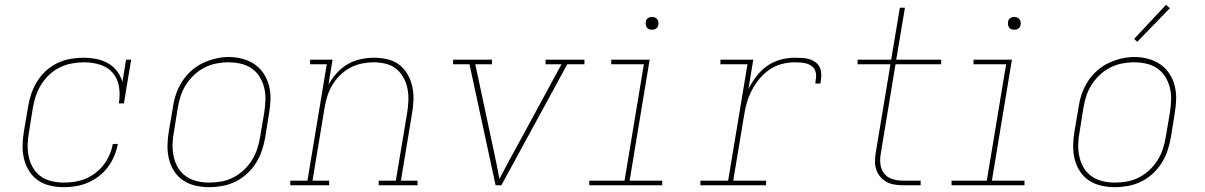

<svg xmlns="http://www.w3.org/2000/svg" viewBox="-20 -767 4990 795"><path d="M244 8Q215 8 187 1.5Q159 -5 137 -20.5Q115 -36 100.5 -59Q86 -82 79.5 -109Q73 -136 73.5 -165Q74 -194 79 -223L96 -323Q100 -350 109 -377Q118 -404 133 -428.5Q148 -453 169.5 -473Q191 -493 217 -505.5Q243 -518 270.5 -523Q298 -528 325 -528Q352 -528 378 -523Q404 -518 426.5 -505.5Q449 -493 464.5 -472.5Q480 -452 487 -428L502 -520H523L493 -339H472Q478 -373 473 -406.5Q468 -440 447.5 -464.5Q427 -489 395 -499Q363 -509 329 -509Q304 -509 278.5 -504.5Q253 -500 229 -488.5Q205 -477 185 -458.5Q165 -440 151 -417.5Q137 -395 128.5 -370Q120 -345 116 -320L100 -220Q95 -194 94.5 -168Q94 -142 99 -118Q104 -94 116.5 -72.5Q129 -51 148.5 -37Q168 -23 193 -17Q218 -11 244 -11Q266 -11 289 -14.5Q312 -18 334 -27Q356 -36 375.5 -51Q395 -66 409.5 -85Q424 -104 433.5 -126Q443 -148 447 -171H468Q463 -145 453 -121Q443 -97 427 -75.5Q411 -54 389.5 -37.5Q368 -21 343.5 -10.5Q319 0 294 4Q269 8 244 8Z M846 8Q817 8 789 1.5Q761 -5 738.5 -20Q716 -35 701 -58.5Q686 -82 679.5 -109Q673 -136 673.5 -165Q674 -194 679 -223L696 -323Q700 -351 709 -377.5Q718 -404 733.5 -428.5Q749 -453 771 -473Q793 -493 819 -505.5Q845 -518 873 -524.5Q901 -531 928 -531Q956 -531 984 -523.5Q1012 -516 1034.5 -500.5Q1057 -485 1072 -462Q1087 -439 1094 -411.5Q1101 -384 1100 -355Q1099 -326 1094 -297L1078 -197Q1073 -169 1064 -142.5Q1055 -116 1039.5 -91.5Q1024 -67 1002 -47Q980 -27 954 -14.5Q928 -2 900.5 3Q873 8 846 8ZM846 -11Q871 -11 896.5 -15.5Q922 -20 945.5 -32Q969 -44 989 -62.5Q1009 -81 1023 -103.5Q1037 -126 1045 -150.5Q1053 -175 1057 -200L1074 -300Q1078 -326 1079 -352.5Q1080 -379 1074 -403.5Q1068 -428 1055 -449Q1042 -470 1021.5 -484Q1001 -498 976 -503.5Q951 -509 925 -509Q900 -509 875 -504Q850 -499 826.5 -487Q803 -475 783.5 -456.5Q764 -438 750 -416Q736 -394 728 -369.5Q720 -345 716 -320L700 -220Q695 -194 694.5 -168Q694 -142 699.5 -117.5Q705 -93 717.5 -72Q730 -51 750 -37Q770 -23 795 -17Q820 -11 846 -11Z M1182 0V-19H1253L1333 -501H1264V-520H1357L1340 -416Q1354 -442 1374.5 -464.5Q1395 -487 1420 -501.5Q1445 -516 1473.5 -522Q1502 -528 1529 -528Q1557 -528 1584.5 -521.5Q1612 -515 1633 -499Q1654 -483 1667.5 -459.5Q1681 -436 1687 -409Q1693 -382 1692 -353.5Q1691 -325 1686 -297L1640 -19H1709V0H1548V-19H1619L1666 -300Q1670 -325 1671 -351Q1672 -377 1667 -401Q1662 -425 1650.5 -446Q1639 -467 1620.5 -482Q1602 -497 1577.5 -503Q1553 -509 1527 -509Q1503 -509 1478.5 -504Q1454 -499 1431 -487Q1408 -475 1389 -456.5Q1370 -438 1356.5 -415.5Q1343 -393 1335.5 -369.5Q1328 -346 1324 -321L1274 -19H1343V0Z M2032 0 1924 -501H1856V-520H2017V-501H1948L2018 -173Q2026 -137 2033.5 -100Q2041 -63 2048 -26Q2067 -63 2087 -100Q2107 -137 2127 -173L2305 -501H2239V-520H2400V-501H2329L2056 0Z M2420 0V-19H2566L2646 -501H2511V-520H2670L2587 -19H2722V0ZM2680 -644Q2673 -644 2667.5 -646Q2662 -648 2658.5 -653Q2655 -658 2654 -664Q2653 -670 2654 -676Q2654 -681 2656.5 -685Q2659 -689 2662.5 -691.5Q2666 -694 2670.5 -695.5Q2675 -697 2680 -697Q2686 -697 2692 -694.5Q2698 -692 2701.5 -687Q2705 -682 2706 -676Q2707 -670 2706 -664Q2705 -659 2702.5 -655Q2700 -651 2696.5 -648.5Q2693 -646 2688.5 -645Q2684 -644 2680 -644Z M2880 0V-19H2995L3075 -501H2963V-520H3099L3079 -398Q3092 -425 3111.5 -450.5Q3131 -476 3156.5 -494Q3182 -512 3211.5 -520Q3241 -528 3271 -528Q3287 -528 3303 -527Q3319 -526 3333 -521.5Q3347 -517 3359 -507.5Q3371 -498 3376 -484Q3381 -470 3380.5 -453.5Q3380 -437 3377 -421H3356Q3358 -434 3359 -447.5Q3360 -461 3356 -472.5Q3352 -484 3342.5 -492Q3333 -500 3321.5 -503.5Q3310 -507 3297 -508Q3284 -509 3271 -509Q3244 -509 3217 -502Q3190 -495 3166.5 -479Q3143 -463 3124.5 -440.5Q3106 -418 3093 -393Q3080 -368 3072.5 -342Q3065 -316 3061 -289L3016 -19H3152V0Z M3718 0Q3700 0 3682.5 -3Q3665 -6 3650.5 -14Q3636 -22 3625 -35Q3614 -48 3608.5 -64Q3603 -80 3603 -98Q3603 -116 3606 -134L3667 -501H3531V-520H3670L3706 -735H3727L3691 -520H3877V-501H3688L3627 -131Q3623 -109 3625.5 -87Q3628 -65 3641 -48.5Q3654 -32 3675 -25.5Q3696 -19 3718 -19H3792V0Z M3920 0V-19H4066L4146 -501H4011V-520H4170L4087 -19H4222V0ZM4180 -644Q4173 -644 4167.5 -646Q4162 -648 4158.5 -653Q4155 -658 4154 -664Q4153 -670 4154 -676Q4154 -681 4156.5 -685Q4159 -689 4162.5 -691.5Q4166 -694 4170.5 -695.5Q4175 -697 4180 -697Q4186 -697 4192 -694.5Q4198 -692 4201.5 -687Q4205 -682 4206 -676Q4207 -670 4206 -664Q4205 -659 4202.5 -655Q4200 -651 4196.5 -648.5Q4193 -646 4188.5 -645Q4184 -644 4180 -644Z M4596 8Q4567 8 4539 1.5Q4511 -5 4488.5 -20Q4466 -35 4451 -58.5Q4436 -82 4429.5 -109Q4423 -136 4423.5 -165Q4424 -194 4429 -223L4446 -323Q4450 -351 4459 -377.5Q4468 -404 4483.5 -428.5Q4499 -453 4521 -473Q4543 -493 4569 -505.5Q4595 -518 4623 -524.5Q4651 -531 4678 -531Q4706 -531 4734 -523.5Q4762 -516 4784.5 -500.5Q4807 -485 4822 -462Q4837 -439 4844 -411.5Q4851 -384 4850 -355Q4849 -326 4844 -297L4828 -197Q4823 -169 4814 -142.5Q4805 -116 4789.5 -91.5Q4774 -67 4752 -47Q4730 -27 4704 -14.5Q4678 -2 4650.5 3Q4623 8 4596 8ZM4596 -11Q4621 -11 4646.5 -15.5Q4672 -20 4695.5 -32Q4719 -44 4739 -62.5Q4759 -81 4773 -103.5Q4787 -126 4795 -150.5Q4803 -175 4807 -200L4824 -300Q4828 -326 4829 -352.5Q4830 -379 4824 -403.5Q4818 -428 4805 -449Q4792 -470 4771.5 -484Q4751 -498 4726 -503.5Q4701 -509 4675 -509Q4650 -509 4625 -504Q4600 -499 4576.5 -487Q4553 -475 4533.5 -456.5Q4514 -438 4500 -416Q4486 -394 4478 -369.5Q4470 -345 4466 -320L4450 -220Q4445 -194 4444.5 -168Q4444 -142 4449.5 -117.5Q4455 -93 4467.5 -72Q4480 -51 4500 -37Q4520 -23 4545 -17Q4570 -11 4596 -11ZM4689 -594 4676 -606 4808 -747 4824 -733Z"/></svg>

Font: Iosevka Etoile Thin Oblique
Style: Regular
Weight: 100
Italic angle: -9°
Designer: Belleve Invis
Foundry: Belleve Invis
Version: Version 15.5.2; ttfautohint (v1.8.4)